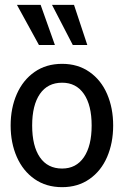

<svg xmlns="http://www.w3.org/2000/svg" viewBox="-20 -764 512 794"><path d="M24 -245Q24 -317 49.5 -375Q75 -433 123 -466.5Q171 -500 237 -500Q302 -500 350 -466.5Q398 -433 423 -375Q448 -317 448 -245Q448 -173 423 -115Q398 -57 350 -23.5Q302 10 237 10Q171 10 123 -23.5Q75 -57 49.5 -115Q24 -173 24 -245ZM359 -245Q359 -329 327 -375.5Q295 -422 237 -422Q177 -422 145 -375.5Q113 -329 113 -245Q113 -160 145 -113.5Q177 -67 237 -67Q295 -67 327 -114Q359 -161 359 -245ZM141 -578 50 -744H148L207 -578ZM281 -578 195 -744H286L341 -578Z"/></svg>

Font: Cabin Condensed
Style: Regular
Weight: 400
Width: 3
Version: Version 2.001